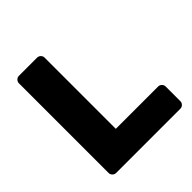

<svg xmlns="http://www.w3.org/2000/svg" viewBox="-187 -839 978 978"><g transform="rotate(-45 301.5 -350.0)"><path d="M587 -133V-27Q587 -16 579 -8Q571 0 560 0H97Q86 0 78 -8Q70 -16 70 -27V-673Q70 -684 78 -692Q86 -700 97 -700H228Q239 -700 247 -692Q255 -684 255 -673V-160H560Q571 -160 579 -152Q587 -144 587 -133Z"/></g></svg>

Font: Hezaedrus
Style: Bold
Weight: 700
Designer: Hubert & Fischer
Foundry: Hubert & Fischer
Version: Version 1.10;September 3, 2019;FontCreator 11.5.0.2425 64-bi